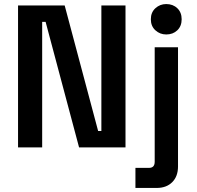

<svg xmlns="http://www.w3.org/2000/svg" viewBox="-20 -727 971 947"><path d="M69 0V-700H299L464 -81H480V-700H599V0H370L205 -619H188V0ZM648 200V101H715Q743 101 743 71V-494H858V94Q858 143 829.5 171.5Q801 200 753 200ZM800 -557Q769 -557 746.5 -577.5Q724 -598 724 -632Q724 -666 746.5 -686.5Q769 -707 800 -707Q833 -707 854.5 -686.5Q876 -666 876 -632Q876 -598 854.5 -577.5Q833 -557 800 -557Z"/></svg>

Font: Space Grotesk SemiBold
Style: Regular
Weight: 600
Designer: Florian Karsten
Foundry: Florian Karsten
Version: Version 2.000